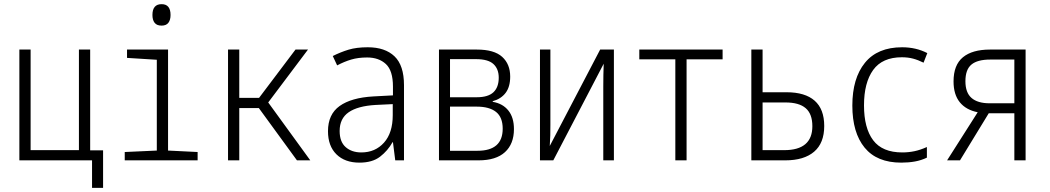

<svg xmlns="http://www.w3.org/2000/svg" viewBox="-20 -770 5040 922"><path d="M73 0V-532H127V-49H359V-532H413V-48H475V132H422V0Z M756 -647Q733 -647 722.5 -660.5Q712 -674 712 -698Q712 -750 756 -750Q799 -750 799 -698Q799 -674 788.5 -660.5Q778 -647 756 -647ZM579 0V-40L733 -47V-483L590 -492V-532H787V-47L929 -40V0Z M1075 0V-532H1129V-300H1224L1399 -532H1459L1268 -278L1470 0H1406L1223 -251H1129V0Z M1706 11Q1636 11 1595.5 -29Q1555 -69 1555 -140Q1555 -221 1611 -261Q1667 -301 1773 -307L1867 -312V-354Q1867 -431 1833 -462.5Q1799 -494 1743 -494Q1700 -494 1666.5 -484Q1633 -474 1599 -456L1578 -501Q1616 -520 1654 -531.5Q1692 -543 1746 -543Q1829 -543 1874.5 -499.5Q1920 -456 1920 -361V0H1878L1867 -87H1865Q1842 -46 1805 -17.5Q1768 11 1706 11ZM1715 -38Q1782 -38 1824 -85Q1866 -132 1866 -217V-270L1783 -266Q1698 -261 1654.5 -231Q1611 -201 1611 -141Q1611 -89 1640 -63.5Q1669 -38 1715 -38Z M2088 0V-532H2270Q2353 -532 2391.5 -497Q2430 -462 2430 -402Q2430 -353 2408 -324Q2386 -295 2346 -284V-281Q2394 -273 2421 -239.5Q2448 -206 2448 -150Q2448 -79 2405 -39.5Q2362 0 2278 0ZM2141 -303H2269Q2324 -303 2349.5 -327Q2375 -351 2375 -397Q2375 -439 2349.5 -462.5Q2324 -486 2266 -486H2141ZM2141 -46H2273Q2394 -46 2394 -152Q2394 -207 2362 -232.5Q2330 -258 2269 -258H2141Z M2573 0V-532H2623V-171Q2623 -144 2622.5 -120.5Q2622 -97 2620 -69L2862 -532H2928V0H2877V-355Q2877 -383 2877.5 -409.5Q2878 -436 2879 -464L2637 0Z M3223 0V-485H3050V-532H3450V-485H3277V0Z M3588 0V-532H3642V-327H3757Q3846 -327 3892 -286.5Q3938 -246 3938 -165Q3938 -83 3889.5 -41.5Q3841 0 3751 0ZM3642 -49H3746Q3881 -49 3881 -164Q3881 -223 3849 -250.5Q3817 -278 3752 -278H3642Z M4308 11Q4191 11 4132 -61Q4073 -133 4073 -263Q4073 -394 4133.5 -468.5Q4194 -543 4312 -543Q4379 -543 4433 -515L4415 -469Q4389 -482 4364.5 -488.5Q4340 -495 4311 -495Q4217 -495 4173 -434Q4129 -373 4129 -264Q4129 -155 4173 -96.5Q4217 -38 4313 -38Q4343 -38 4371.5 -44Q4400 -50 4431 -64V-13Q4404 0 4373.5 5.5Q4343 11 4308 11Z M4528 0 4675 -231Q4619 -242 4589 -279Q4559 -316 4559 -379Q4559 -458 4604 -495Q4649 -532 4734 -532H4905V0H4851V-226H4728L4590 0ZM4732 -274H4851V-484H4735Q4674 -484 4645 -460Q4616 -436 4616 -380Q4616 -325 4645.5 -299.5Q4675 -274 4732 -274Z"/></svg>

Font: Noto Sans Mono ExtraCondensed Light
Style: Regular
Weight: 300
Width: 2
Designer: Monotype Design Team
Foundry: Monotype Imaging Inc.
Version: Version 2.014; ttfautohint (v1.8.4.7-5d5b)